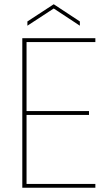

<svg xmlns="http://www.w3.org/2000/svg" viewBox="-20 -884 519 904"><path d="M429 -704V-686H105V-361H399V-343H105V-18H429V0H85V-704ZM356 -783V-763L233 -844L109 -763V-783L233 -864Z"/></svg>

Font: Poppins Thin
Style: Regular
Weight: 250
Designer: Ninad Kale (Devanagari), Jonny Pinhorn (Latin)
Foundry: Indian Type Foundry
Version: Version 3.200;PS 1.000;hotconv 16.6.54;makeotf.lib2.5.65590